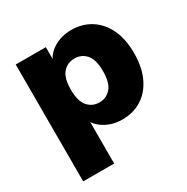

<svg xmlns="http://www.w3.org/2000/svg" viewBox="-157 -640 933 956"><g transform="rotate(-30 310.0 -161.5)"><path d="M52 180V-492H225V-403H216Q230 -448 274.5 -475.5Q319 -503 376 -503Q440 -503 488.5 -472Q537 -441 564 -384Q591 -327 591 -246Q591 -167 564 -109Q537 -51 488.5 -20Q440 11 376 11Q321 11 277 -15Q233 -41 218 -83H230V180ZM320 -120Q360 -120 386 -150Q412 -180 412 -246Q412 -313 386 -342.5Q360 -372 320 -372Q279 -372 253 -342.5Q227 -313 227 -246Q227 -180 253 -150Q279 -120 320 -120Z"/></g></svg>

Font: Nunito Sans 12pt ExtraLight Black
Style: Regular
Weight: 900
Version: Version 3.101;gftools[0.9.27]